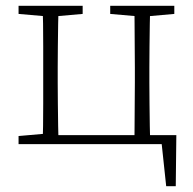

<svg xmlns="http://www.w3.org/2000/svg" viewBox="-20 -497 664 662"><path d="M127 0Q128 -25 128.5 -62.5Q129 -100 129 -140Q129 -180 129 -212V-265Q129 -297 129 -337Q129 -377 128.5 -415Q128 -453 127 -477H182Q181 -453 180.5 -415Q180 -377 179.5 -337Q179 -297 179 -265V-212Q179 -180 179.5 -140Q180 -100 180.5 -62.5Q181 -25 182 0ZM443 0Q444 -25 444 -62.5Q444 -100 444.5 -140Q445 -180 445 -212V-265Q445 -297 444.5 -337Q444 -377 444 -415Q444 -453 443 -477H498Q497 -453 496.5 -415Q496 -377 495.5 -337Q495 -297 495 -265V-212Q495 -180 495.5 -140Q496 -100 496.5 -62.5Q497 -25 498 0ZM553 145 535 -24 563 0H156V-31H588L586 145ZM44 -449V-477H265V-449L163 -440H147ZM360 -449V-477H581V-449L479 -440H463ZM44 0V-28L147 -37H155V0Z"/></svg>

Font: Source Serif 4 18pt Light
Style: Regular
Weight: 300
Designer: Frank Grießhammer
Foundry: Adobe Systems Incorporated
Version: Version 4.004;hotconv 1.0.116;makeotfexe 2.5.65601